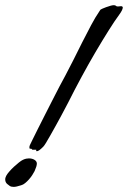

<svg xmlns="http://www.w3.org/2000/svg" viewBox="-134 -711 496 744"><path d="M341.8 -682.1Q341.8 -678.2 338.6 -671.1Q335.4 -664.1 327.1 -652.8Q310.5 -630.4 286.9 -592.8Q263.2 -555.2 236.3 -509.5Q209.5 -463.9 181.9 -412.8Q154.3 -361.8 129.9 -313Q127 -307.6 119.6 -293.5Q112.3 -279.3 102.5 -261.2Q92.8 -243.2 81.8 -223.4Q70.8 -203.6 61 -186.3Q51.3 -168.9 43.7 -156.7Q36.1 -144.5 33.2 -142.1Q23.9 -132.8 18.1 -128.9Q12.2 -125 8.8 -125Q5.9 -125 5.9 -127.9L6.3 -128.4Q6.3 -128.9 6.6 -129.2Q6.8 -129.4 6.8 -129.9Q6.8 -130.9 3.9 -130.9H-7.8Q-10.3 -130.9 -10.5 -132.8Q-10.7 -134.8 -17.1 -134.8Q-19.5 -134.8 -19.8 -136.5Q-20 -138.2 -20 -139.2Q-20 -141.6 -19.8 -143.8Q-19.5 -146 -18.1 -148.9Q-16.6 -152.3 -8.5 -168.7Q-0.5 -185.1 11.5 -209Q23.4 -232.9 38.1 -261.7Q52.7 -290.5 67.4 -319.3Q82 -348.1 95.5 -374Q108.9 -399.9 119.1 -418Q133.3 -444.3 150.1 -478Q167 -511.7 184.3 -546.4Q201.7 -581.1 218.8 -613Q235.8 -645 251 -667Q252.9 -669.4 253.7 -671.1Q254.4 -672.9 256.6 -674.3Q258.8 -675.8 263.4 -677.7Q268.1 -679.7 276.9 -683.1Q288.1 -687 295.2 -689Q302.2 -690.9 307.1 -690.9Q313 -690.9 315.9 -688Q317.4 -686.5 319.3 -686.3Q321.3 -686 323.2 -686Q326.2 -686 329.3 -686.5Q332.5 -687 335 -687Q338.9 -687 340.3 -685.3Q341.8 -683.6 341.8 -682.1ZM0 -47.9Q-3.4 -41 -9 -32.5Q-14.6 -23.9 -21.7 -15.9Q-28.8 -7.8 -36.6 -1.5Q-44.4 4.9 -51.8 6.8Q-70.8 13.2 -81.1 13.2Q-90.8 13.2 -96.2 9.5Q-101.6 5.9 -106 2Q-113.8 -4.4 -113.8 -16.1Q-113.8 -20 -112.5 -23.4Q-111.3 -26.9 -109.9 -29.8Q-106.4 -36.6 -98.1 -46.1Q-89.8 -55.7 -80.1 -64.7Q-70.3 -73.7 -60.8 -81.3Q-51.3 -88.9 -44.9 -91.8Q-37.6 -95.2 -32 -96.2Q-26.4 -97.2 -22 -97.2Q-9.3 -97.2 -0.2 -91.6Q8.8 -85.9 8.8 -77.1Q8.8 -67.4 0 -47.9Z"/></svg>

Font: Oregano
Style: Italic
Weight: 400
Italic angle: -12°
Designer: Astigmatic (AOETI)
Foundry: Astigmatic (AOETI)
Version: Version 1.000